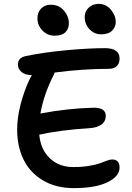

<svg xmlns="http://www.w3.org/2000/svg" viewBox="-20 -928 679 984"><path d="M498 -752Q463.4 -752 438.7 -778.1Q414.1 -804.2 414.1 -840.8Q414.1 -869.6 434.6 -888.9Q455.1 -908.2 484.9 -908.2Q523.4 -908.2 548.3 -878.4Q573.2 -848.6 573.2 -814.9Q573.2 -789.6 554.4 -770.8Q535.6 -752 498 -752ZM259.8 -745.1Q223.1 -745.1 197.5 -771.7Q171.9 -798.3 171.9 -834Q171.9 -864.7 190.7 -884.3Q209.5 -903.8 240.2 -903.8Q282.2 -903.8 307.6 -873.8Q333 -843.8 333 -808.1Q333 -779.8 314.9 -762.5Q296.9 -745.1 259.8 -745.1ZM357.9 36.1Q266.1 36.1 199.5 -3.9Q132.8 -43.9 100.3 -111.1Q67.9 -178.2 67.9 -264.2Q67.9 -324.2 85.4 -392.6Q103 -460.9 131.8 -522Q134.3 -527.3 143.1 -543Q109.4 -543.5 90.6 -558.8Q71.8 -574.2 71.8 -597.2Q71.8 -631.3 109.9 -640.1Q200.2 -659.2 316.7 -670.2Q433.1 -681.2 517.1 -681.2Q592.8 -681.2 592.8 -627.9Q592.8 -604 578.9 -589.6Q564.9 -575.2 537.1 -575.2Q404.8 -575.2 259.8 -556.2L257.8 -548.8Q205.6 -449.2 187 -346.2Q329.1 -373 460 -376Q522 -376 522 -335Q522 -304.7 498.8 -289.1Q475.6 -273.4 439 -271Q292.5 -262.2 181.2 -237.8Q188 -162.6 235.1 -117.2Q282.2 -71.8 356 -71.8Q399.9 -71.8 436.5 -77.9Q473.1 -84 492.2 -91.3Q511.2 -98.6 528.1 -104.7Q544.9 -110.8 554.2 -110.8Q592.8 -110.8 592.8 -68.8Q592.8 -24.4 531 5.9Q469.2 36.1 357.9 36.1Z"/></svg>

Font: Shantell Sans Bouncy
Style: Regular
Weight: 500
Designer: Stephen Nixon, Anya Danilova, Shantell Martin
Foundry: Arrow Type
Version: Version 1.006;[9816181b4]